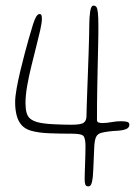

<svg xmlns="http://www.w3.org/2000/svg" viewBox="-20 -636 490 685"><path d="M295 29Q287 29 284.5 22.8Q282 16.5 282 2.5Q282 -6 282.5 -20.2Q283 -34.5 283.5 -51Q284 -67.5 284.5 -84Q285 -100.5 285 -114Q285 -140 278.8 -149.5Q272.5 -159 238.5 -159Q196 -159 156.8 -160.5Q117.5 -162 91 -169.5Q70 -175.5 57.5 -189.2Q45 -203 39.5 -224Q34 -245 34 -271.5Q34 -290.5 39.2 -319.8Q44.5 -349 52.2 -381.8Q60 -414.5 68.2 -445.2Q76.5 -476 82.5 -497.5Q91.5 -529.5 97.8 -549Q104 -568.5 109.5 -577.2Q115 -586 122 -586Q124.5 -586 126.2 -584Q128 -582 128.8 -578.5Q129.5 -575 129.5 -569.5Q129.5 -555 123.5 -528.5Q117.5 -502 109 -468.8Q100.5 -435.5 91.8 -399.8Q83 -364 77 -330Q71 -296 71 -268Q71 -247.5 74.8 -233.8Q78.5 -220 88.5 -212Q98.5 -204 116 -199.5Q136.5 -194.5 170.5 -192.8Q204.5 -191 235 -191Q269.5 -191 279 -198.5Q288.5 -206 288.5 -221.5Q288.5 -228.5 289.2 -250.5Q290 -272.5 291 -304.2Q292 -336 293.5 -371.8Q295 -407.5 296 -442Q297 -476.5 297.8 -504.5Q298.5 -532.5 298.5 -547.5Q298.5 -571 301.5 -593.5Q304.5 -616 313.5 -616Q320 -616 323.8 -611.2Q327.5 -606.5 329.2 -590.8Q331 -575 331 -541.5Q331 -529 330.8 -507.2Q330.5 -485.5 329.8 -457.8Q329 -430 328.5 -398.2Q328 -366.5 327.2 -333.5Q326.5 -300.5 326.2 -268.2Q326 -236 326 -207.5Q326 -201 331.5 -199Q337 -197 346 -197Q359.5 -197 377.5 -200.2Q395.5 -203.5 411 -203.5Q424 -203.5 432.8 -201.5Q441.5 -199.5 441.5 -191Q441.5 -180 429.2 -175.2Q417 -170.5 398 -169.5Q384 -169 368.5 -167Q353 -165 343 -162.5Q328 -159 322.5 -146.8Q317 -134.5 316 -106.5Q315.5 -90.5 314.5 -69.8Q313.5 -49 312.8 -30.8Q312 -12.5 311 -4Q309 13.5 305.5 21.2Q302 29 295 29Z"/></svg>

Font: Gluten Thin
Style: Regular
Weight: 100
Designer: Tyler Finck
Foundry: Etcetera Type Company
Version: Version 1.300